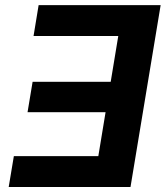

<svg xmlns="http://www.w3.org/2000/svg" viewBox="-20 -748 663 768"><path d="M622.6 -727.5 502 0H14.8L35.4 -123.5H373.3L402.3 -299.3H90.2L110.4 -420.7H422.8L453.1 -604.1H114.2L134.5 -727.5Z"/></svg>

Font: Inter
Style: Italic
Weight: 400
Italic angle: -9.3988°
Designer: Rasmus Andersson
Foundry: rsms
Version: Version 4.001;git-66647c0bb